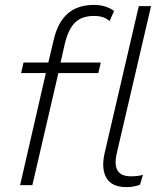

<svg xmlns="http://www.w3.org/2000/svg" viewBox="-20 -755 661 783"><path d="M62 0 167 -457H66L76 -500H177L199 -592Q215 -663 255.5 -699Q296 -735 364 -735Q389 -735 410.5 -728Q432 -721 445 -710L427 -669Q404 -690 364 -690Q313 -690 285.5 -662.5Q258 -635 244 -575L227 -500H391L381 -457H218L112 0ZM495 8Q436 8 414 -29.5Q392 -67 407 -132L546 -730H596L456 -129Q435 -36 513 -36Q543 -36 563 -42L551 -2Q528 8 495 8Z"/></svg>

Font: Work Sans Light
Style: Italic
Weight: 300
Italic angle: -13°
Designer: Wei Huang
Foundry: Wei Huang
Version: Version 2.010; ttfautohint (v1.8.3)